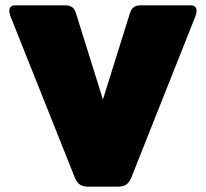

<svg xmlns="http://www.w3.org/2000/svg" viewBox="-20 -700 772 720"><path d="M259 -38 20 -637Q15 -650 15 -659Q15 -680 37 -680H225Q256 -680 264 -653L366 -327L468 -653Q476 -680 507 -680H695Q717 -680 717 -659Q717 -650 712 -637L474 -38Q466 -17 454.5 -8.5Q443 0 421 0H312Q290 0 278.5 -8.5Q267 -17 259 -38Z"/></svg>

Font: Mitr
Style: Bold
Weight: 700
Designer: Thanarat Vachiruckul
Foundry: Cadson Demak
Version: Version 1.003